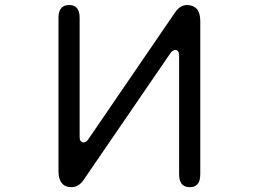

<svg xmlns="http://www.w3.org/2000/svg" viewBox="-20 -736 1040 771"><path d="M665 -523.4Q673.8 -535.2 682.6 -535.2Q689.5 -535.2 693.4 -532.2Q699.2 -525.4 699.2 -512.7V-36.1Q699.2 -7.8 711.9 4.9Q722.7 15.6 742.2 15.6Q761.7 15.6 771.5 4.9Q784.2 -6.8 784.2 -36.1V-650.4Q784.2 -706.1 746.1 -713.9Q739.3 -715.8 730.5 -715.8Q703.1 -715.8 682.6 -685.5L334 -175.8Q325.2 -164.1 315.4 -164.1Q309.6 -164.1 304.7 -168.9Q299.8 -173.8 299.8 -186.5V-664.1Q299.8 -693.4 287.1 -705.1Q277.3 -715.8 257.8 -715.8Q238.3 -715.8 227.5 -705.1Q214.8 -692.4 214.8 -664.1V-49.8Q214.8 -13.7 231.4 2.9Q244.1 15.6 266.6 15.6Q296.9 15.6 316.4 -14.6Z"/></svg>

Font: FakePearl
Style: Light
Weight: 350
Version: Version 1.2